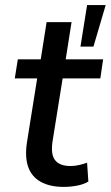

<svg xmlns="http://www.w3.org/2000/svg" viewBox="-20 -725 435 754"><path d="M230 9Q176 9 140 -11Q104 -31 90.5 -70Q77 -109 86 -167L126 -417H38L50 -492H140L163 -638H261L238 -492H385L374 -417H226L187 -174Q178 -120 196 -96.5Q214 -73 257 -73Q274 -73 291 -77Q308 -81 322 -86L327 -12Q309 -1 282.5 4Q256 9 230 9ZM296 -542 322 -705H395L347 -542Z"/></svg>

Font: Nunito Sans 10pt SemiCondensed SemiBold
Style: Italic
Weight: 600
Width: 4
Italic angle: -9°
Designer: Vernon Adams
Foundry: Vernon Adams
Version: Version 3.101;gftools[0.9.27]